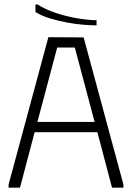

<svg xmlns="http://www.w3.org/2000/svg" viewBox="-20 -873 614 893"><path d="M20 0V-15L205 -700L369 -699L554 -15V0H501L433 -258H141L73 0ZM154 -306H420L328 -652H246ZM153 -853Q192 -828 243.5 -811.5Q295 -795 345 -787Q395 -779 429 -779V-755Q404 -755 367.5 -758Q331 -761 290.5 -768.5Q250 -776 212 -787.5Q174 -799 145 -817V-851Z"/></svg>

Font: Phudu Light Light
Style: Regular
Weight: 300
Version: Version 1.005;gftools[0.9.23]